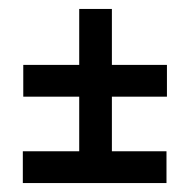

<svg xmlns="http://www.w3.org/2000/svg" viewBox="-20 -585 426 429"><path d="M32 -369H157V-247H31V-176H352V-247H230V-369H353V-440H230V-565H157V-440H32Z"/></svg>

Font: Advent Pro Medium
Style: Regular
Weight: 500
Designer: VivaRado, Andreas Kalpakidis
Foundry: VivaRado, Andreas Kalpakidis
Version: Version 3.000